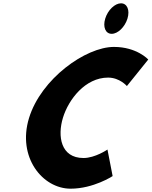

<svg xmlns="http://www.w3.org/2000/svg" viewBox="-20 -1123 914 1158"><path d="M709.8 -1103C672.7 -1103 630.2 -1062 614.7 -1011C599.1 -960 616.4 -919 653.6 -919C690.8 -919 733.2 -960 748.8 -1011C764.4 -1062 747 -1103 709.8 -1103ZM483.7 -170C553.6 -170 628.2 -221 628.2 -221L659.3 -61C659.3 -61 544 15 405.9 15C236.1 15 82.9 -175 155 -411C227.5 -648 496.8 -840 667.3 -840C805.4 -840 874.2 -764 874.2 -764L745.3 -604C745.3 -604 701.9 -655 631.9 -655C494.1 -655 393.3 -523 359.7 -413C325.7 -302 345.9 -170 483.7 -170Z"/></svg>

Font: Hussar
Style: BdSuprConOblThree
Weight: 700
Foundry: Cannot Into Space Fonts
Version: Version 2.00